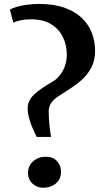

<svg xmlns="http://www.w3.org/2000/svg" viewBox="-20 -920 514 950"><path d="M161.5 -242.5Q152 -261 141.8 -284.8Q131.5 -308.5 124.2 -334.2Q117 -360 117 -383.5Q117 -404 125 -420.8Q133 -437.5 149 -452.8Q165 -468 189.2 -484.2Q213.5 -500.5 246.5 -520Q263.5 -531 278 -550Q292.5 -569 301.5 -594.2Q310.5 -619.5 310.5 -650.5Q310.5 -695.5 291.8 -735.2Q273 -775 233.8 -799.8Q194.5 -824.5 133 -824.5Q106.5 -824.5 83 -819.8Q59.5 -815 46 -808L29 -872.5Q40.5 -879.5 61.5 -885.8Q82.5 -892 110.8 -896.2Q139 -900.5 173 -900.5Q246.5 -900.5 299.2 -881.8Q352 -863 385.5 -830.5Q419 -798 434.8 -756.5Q450.5 -715 450.5 -669Q450.5 -620.5 431.8 -585.5Q413 -550.5 384.8 -525.2Q356.5 -500 325.5 -480.5Q294.5 -461 268.5 -443.5Q242.5 -426 230.5 -406.5Q227 -400.5 224 -390.8Q221 -381 221 -370Q221 -340.5 224 -307.8Q227 -275 232.5 -242.5ZM192.5 9Q164 9 141.2 -11.2Q118.5 -31.5 118.5 -64Q118.5 -100 144.5 -122.2Q170.5 -144.5 206 -144.5Q243 -144.5 262.5 -122.2Q282 -100 282 -71.5Q282 -34 256.8 -12.5Q231.5 9 192.5 9Z"/></svg>

Font: Merriweather 60pt
Style: Bold
Weight: 700
Version: Version 2.100